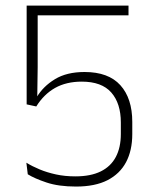

<svg xmlns="http://www.w3.org/2000/svg" viewBox="-20 -659 548 688"><path d="M252.5 9.5Q190 9.5 146.8 -5Q103.5 -19.5 79.5 -34.5L74.5 -76Q95.5 -63 122 -52Q148.5 -41 180.5 -34Q212.5 -27 250 -27Q305 -27 341 -44.8Q377 -62.5 395 -96.5Q413 -130.5 413 -179V-220Q413 -288.5 378.8 -327.5Q344.5 -366.5 273 -366.5Q217.5 -366.5 177.2 -343.8Q137 -321 110 -277.5L75.5 -285V-639H440.5V-604H115V-418L113.5 -309L111.5 -310.5Q134.5 -349.5 176.8 -375.2Q219 -401 283 -401Q368.5 -401 411.2 -353.8Q454 -306.5 454 -222V-178.5Q454 -120 431.8 -78Q409.5 -36 365 -13.2Q320.5 9.5 252.5 9.5Z"/></svg>

Font: Anek Malayalam Medium ExtraLight
Style: Regular
Weight: 250
Version: Version 1.003